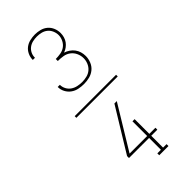

<svg xmlns="http://www.w3.org/2000/svg" viewBox="-317 -910 1135 1135"><g transform="rotate(-45 250.0 -342.5)"><path d="M251 -442Q229 -442 207 -446.5Q185 -451 167 -464Q149 -477 138.5 -497Q128 -517 128 -540Q128 -540 128 -540Q128 -540 128 -540H146Q146 -540 146 -540Q146 -540 146 -540Q146 -521 155 -504Q164 -487 179.5 -476.5Q195 -466 214 -462Q233 -458 251 -458Q271 -458 291 -463Q311 -468 326 -481Q341 -494 349 -513Q357 -532 357 -552Q357 -574 347.5 -594.5Q338 -615 320.5 -628Q303 -641 281 -644.5Q259 -648 237 -648V-665Q257 -665 277.5 -668.5Q298 -672 314 -683.5Q330 -695 339.5 -714Q349 -733 349 -753Q349 -771 341.5 -788.5Q334 -806 320 -817.5Q306 -829 288 -833.5Q270 -838 252 -838Q234 -838 216.5 -834Q199 -830 185 -819.5Q171 -809 163 -793Q155 -777 155 -759Q155 -759 155 -758.5Q155 -758 155 -757H137Q137 -758 137 -758.5Q137 -759 137 -759Q137 -780 146.5 -800Q156 -820 172.5 -832.5Q189 -845 210 -850Q231 -855 252 -855Q273 -855 294.5 -849.5Q316 -844 332.5 -830Q349 -816 357.5 -795.5Q366 -775 366 -753Q366 -737 361.5 -721.5Q357 -706 348 -693.5Q339 -681 326 -671.5Q313 -662 298 -657Q314 -652 329 -642Q344 -632 354.5 -618Q365 -604 370 -587Q375 -570 375 -552Q375 -529 366 -506.5Q357 -484 339 -469Q321 -454 298 -448Q275 -442 251 -442ZM344 170H267V154H297V55H129V39L296 -234H316L150 39H297V-84H315V39H366V55H315V154H344ZM77 -333V-347H423V-333Z"/></g></svg>

Font: Iosevka Slab Thin
Style: Regular
Weight: 100
Monospace: yes
Designer: Belleve Invis
Foundry: Belleve Invis
Version: Version 11.1.0; ttfautohint (v1.8.3)